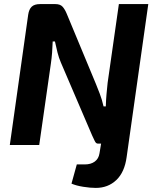

<svg xmlns="http://www.w3.org/2000/svg" viewBox="-20 -710 759 940"><path d="M706 -690 600 59Q590 133 549.5 171.5Q509 210 449 210Q422 210 387.5 204.5Q353 199 330 189L356 95H395Q425 95 444 81Q463 67 467 41L475 -7H460Q450 -6 443.5 -20.5Q437 -35 431 -47L278 -404Q268 -427 261.5 -453Q255 -479 249 -507H238Q237 -478 235 -451.5Q233 -425 229 -398L172 0H28L118 -638Q122 -665 135.5 -677.5Q149 -690 176 -690H251Q275 -690 286.5 -677Q298 -664 307 -642L450 -298Q458 -278 468.5 -251Q479 -224 487 -189H498Q499 -222 501.5 -249.5Q504 -277 507 -305L562 -690Z"/></svg>

Font: Exo 2
Style: Bold Italic
Weight: 700
Italic angle: -8°
Designer: Natanael Gama
Foundry: Natanael Gama
Version: Version 2.010